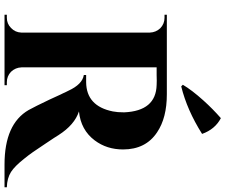

<svg xmlns="http://www.w3.org/2000/svg" viewBox="-92 -880 973 828"><g transform="rotate(90 394.0 -466.5)"><path d="M346 -769Q369 -808 414 -858Q450 -898 490 -933Q538 -908 558 -852Q455 -787 353 -762ZM387 -700Q489 -700 551 -658Q625 -609 625 -511Q625 -441 586 -389Q541 -329 461 -321Q519 -302 563 -233L564 -232V-231L567 -227Q571 -221 575 -214Q588 -194 601 -175Q640 -115 664 -86Q697 -44 722 -28Q749 -11 788 -10V0H690Q515 0 455 -104Q440 -131 410 -194Q400 -215 388 -242L383 -252L379 -261Q374 -271 372 -275Q344 -336 304 -342V-352H335Q438 -353 461 -467Q463 -478 464 -489Q465 -502 465 -516Q459 -653 347 -656Q331 -657 304 -656H271V-73Q272 -47 290 -28Q309 -10 335 -10H348V0H44V-10H57Q83 -10 101 -28Q120 -46 121 -72V-627Q120 -653 102 -672Q83 -690 57 -690H44V-700Z"/></g></svg>

Font: Cinzel Bold(RUS BY LYAJKA)
Style: Regular
Weight: 700
Designer: Natanael Gama
Version: Version 1.001;PS 001.001;hotconv 1.0.56;makeotf.lib2.0.21325